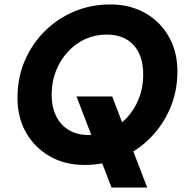

<svg xmlns="http://www.w3.org/2000/svg" viewBox="-20 -732 844 866"><path d="M483 114 325 -297H486L644 114ZM362 12Q271 12 202 -28.5Q133 -69 95 -138.5Q57 -208 59 -298Q60 -385 92.5 -460Q125 -535 182.5 -592Q240 -649 315.5 -680.5Q391 -712 477 -712Q568 -712 637 -672Q706 -632 744 -562Q782 -492 780 -402Q779 -316 746 -240.5Q713 -165 656 -108Q599 -51 523.5 -19.5Q448 12 362 12ZM380 -123Q430 -123 474 -143.5Q518 -164 552 -200.5Q586 -237 605.5 -285.5Q625 -334 626 -391Q627 -447 608.5 -488.5Q590 -530 553 -553Q516 -576 459 -576Q409 -576 365 -556Q321 -536 287 -499.5Q253 -463 233.5 -415Q214 -367 213 -310Q212 -254 231.5 -212Q251 -170 288.5 -146.5Q326 -123 380 -123Z"/></svg>

Font: DM Sans 20pt Black
Style: Italic
Weight: 900
Italic angle: -10°
Version: Version 4.004;gftools[0.9.30]